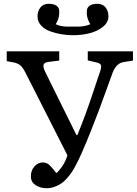

<svg xmlns="http://www.w3.org/2000/svg" viewBox="-20 -968 714 1002"><path d="M360.8 -784.2Q331.5 -784.2 301.8 -789.1Q272 -793.9 242.4 -804.4Q212.9 -814.9 194.3 -835.2Q175.8 -855.5 175.8 -882.8Q175.8 -909.7 190.9 -929Q206.1 -948.2 233.9 -948.2Q261.7 -948.2 275.4 -937.7Q289.1 -927.2 289.1 -910.2Q289.1 -909.7 289.1 -905Q289.1 -900.4 289.1 -899.2Q289.1 -897.9 288.8 -893.6Q288.6 -889.2 288.1 -886.7Q287.6 -884.3 286.9 -879.6Q286.1 -875 284.7 -871.3Q283.2 -867.7 281.2 -862.8Q279.3 -857.9 276.9 -852.5Q274.4 -847.2 271 -841.8Q281.7 -835.4 297.9 -832.5Q314 -829.6 324.7 -829.3Q335.4 -829.1 359.9 -829.1Q383.3 -829.1 394 -829.3Q404.8 -829.6 421.9 -832.5Q439 -835.4 451.2 -841.8Q447.8 -847.2 445.3 -852.5Q442.9 -857.9 440.9 -862.8Q439 -867.7 437.5 -871.3Q436 -875 435.3 -879.6Q434.6 -884.3 434.1 -886.7Q433.6 -889.2 433.3 -893.6Q433.1 -897.9 433.1 -899.2Q433.1 -900.4 433.1 -905Q433.1 -909.7 433.1 -910.2Q433.1 -926.8 446.8 -937.5Q460.4 -948.2 487.8 -948.2Q516.1 -948.2 531 -929.2Q545.9 -910.2 545.9 -882.8Q545.9 -850.1 515.4 -826.7Q484.9 -803.2 444.3 -793.7Q403.8 -784.2 360.8 -784.2ZM222.2 14.2Q190.9 14.2 166 -1.7Q141.1 -17.6 141.1 -47.9Q141.1 -78.6 159.7 -99.4Q178.2 -120.1 203.1 -120.1Q222.7 -120.1 236.6 -107.9Q250.5 -95.7 273.9 -64.9Q285.6 -72.8 303.2 -97.7Q320.8 -122.6 332 -157.2L111.8 -590.8Q99.1 -615.7 86.2 -626.7Q73.2 -637.7 51.8 -642.1L15.1 -648.9V-700.2H289.1V-651.9L233.9 -645Q212.9 -642.6 208 -631.8Q203.1 -621.1 214.8 -595.2L378.9 -263.2H383.8Q395 -290.5 406.7 -320.8Q418.5 -351.1 426.8 -373.5Q435.1 -396 447.3 -431.4Q459.5 -466.8 464.8 -482.9Q470.2 -499 483.6 -539.3Q497.1 -579.6 501 -590.8Q510.3 -616.2 507.1 -627Q503.9 -637.7 483.9 -642.1L438 -652.8V-700.2H673.8V-651.9L625 -644Q586.4 -637.7 567.9 -588.9Q557.6 -561 534.2 -496.1Q510.7 -431.2 495.1 -389.4Q479.5 -347.7 455.3 -286.9Q431.2 -226.1 408.2 -173.8Q397.9 -150.4 391.4 -136.7Q384.8 -123 372.8 -100.6Q360.8 -78.1 351.1 -64.5Q341.3 -50.8 326.4 -34.2Q311.5 -17.6 296.6 -8.3Q281.7 1 262.5 7.6Q243.2 14.2 222.2 14.2Z"/></svg>

Font: Literata Book
Style: Regular
Weight: 400
Designer: Latin by Veronika Burian and Jose Scaglione. Greek by Irene Vlachou. Cyrillic by Vera Evstafieva
Foundry: TypeTogether
Version: Version 2.003;PS 002.003;hotconv 1.0.88;makeotf.lib2.5.64775